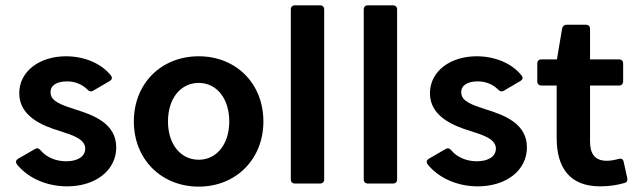

<svg xmlns="http://www.w3.org/2000/svg" viewBox="-20 -693 2409 725"><path d="M233.4 10.7C339.8 10.7 418.9 -48.8 418.9 -136.7C418.9 -227.5 332 -258.8 262.7 -280.3C211.9 -296.9 170.9 -310.5 170.9 -343.8C169.9 -371.1 195.3 -385.7 233.4 -385.7C262.7 -385.7 290 -375 310.5 -354.5C316.4 -347.7 324.2 -345.7 332 -350.6L393.6 -386.7C403.3 -392.6 405.3 -399.4 398.4 -408.2C363.3 -453.1 298.8 -480.5 229.5 -480.5C128.9 -480.5 52.7 -423.8 52.7 -340.8C52.7 -254.9 137.7 -218.8 206.1 -198.2C251 -183.6 301.8 -168.9 301.8 -131.8C301.8 -101.6 272.5 -84 229.5 -84C190.4 -84 154.3 -99.6 132.8 -126C126 -133.8 119.1 -134.8 111.3 -129.9L48.8 -93.8C39.1 -87.9 38.1 -80.1 44.9 -71.3C87.9 -18.6 159.2 10.7 233.4 10.7Z M730.5 11.7C871.1 11.7 974.6 -91.8 974.6 -234.4C974.6 -377.9 871.1 -480.5 730.5 -480.5C588.9 -480.5 485.4 -377.9 485.4 -234.4C485.4 -91.8 588.9 11.7 730.5 11.7ZM730.5 -89.8C662.1 -89.8 614.3 -148.4 614.3 -234.4C614.3 -321.3 662.1 -379.9 730.5 -379.9C797.9 -379.9 845.7 -321.3 845.7 -234.4C845.7 -148.4 797.9 -89.8 730.5 -89.8Z M1093.8 0H1188.5C1198.2 0 1204.1 -5.9 1204.1 -15.6V-657.2C1204.1 -667 1198.2 -672.9 1188.5 -672.9H1093.8C1084 -672.9 1078.1 -667 1078.1 -657.2V-15.6C1078.1 -5.9 1084 0 1093.8 0Z M1369.1 0H1463.9C1473.6 0 1479.5 -5.9 1479.5 -15.6V-657.2C1479.5 -667 1473.6 -672.9 1463.9 -672.9H1369.1C1359.4 -672.9 1353.5 -667 1353.5 -657.2V-15.6C1353.5 -5.9 1359.4 0 1369.1 0Z M1784.2 10.7C1890.6 10.7 1969.7 -48.8 1969.7 -136.7C1969.7 -227.5 1882.8 -258.8 1813.5 -280.3C1762.7 -296.9 1721.7 -310.5 1721.7 -343.8C1720.7 -371.1 1746.1 -385.7 1784.2 -385.7C1813.5 -385.7 1840.8 -375 1861.3 -354.5C1867.2 -347.7 1875 -345.7 1882.8 -350.6L1944.3 -386.7C1954.1 -392.6 1956.1 -399.4 1949.2 -408.2C1914.1 -453.1 1849.6 -480.5 1780.3 -480.5C1679.7 -480.5 1603.5 -423.8 1603.5 -340.8C1603.5 -254.9 1688.5 -218.8 1756.8 -198.2C1801.8 -183.6 1852.5 -168.9 1852.5 -131.8C1852.5 -101.6 1823.2 -84 1780.3 -84C1741.2 -84 1705.1 -99.6 1683.6 -126C1676.8 -133.8 1669.9 -134.8 1662.1 -129.9L1599.6 -93.8C1589.8 -87.9 1588.9 -80.1 1595.7 -71.3C1638.7 -18.6 1710 10.7 1784.2 10.7Z M2315.4 -92.8C2301.8 -88.9 2285.2 -85.9 2271.5 -85.9C2223.6 -85.9 2208 -115.2 2208 -159.2V-370.1H2317.4C2327.1 -370.1 2333 -376 2333 -385.7V-453.1C2333 -462.9 2327.1 -468.8 2317.4 -468.8H2208V-584C2208 -593.8 2202.1 -599.6 2192.4 -599.6H2119.1C2110.4 -599.6 2104.5 -593.8 2102.5 -585L2083 -468.8H2024.4C2014.6 -468.8 2008.8 -462.9 2008.8 -453.1V-385.7C2008.8 -376 2014.6 -370.1 2024.4 -370.1H2082V-171.9C2082 -61.5 2129.9 10.7 2246.1 10.7C2284.2 10.7 2313.5 4.9 2337.9 -2C2346.7 -3.9 2350.6 -11.7 2348.6 -20.5L2335 -82C2333 -92.8 2325.2 -95.7 2315.4 -92.8Z"/></svg>

Font: Ed Sans Neue SemiBold
Style: Regular
Weight: 600
Designer: Stephen Hutchings
Version: Version 1.004;PS 001.004;hotconv 1.0.88;makeotf.lib2.5.64775